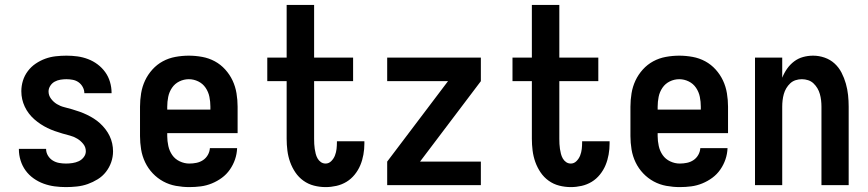

<svg xmlns="http://www.w3.org/2000/svg" viewBox="-20 -755 3540 783"><path d="M249 8Q226 8 203 5Q180 2 158 -6Q136 -14 117 -27.5Q98 -41 84.5 -59.5Q71 -78 64 -100.5Q57 -123 57 -146V-148H168V-147Q168 -133 175.5 -120.5Q183 -108 195 -100.5Q207 -93 221 -90.5Q235 -88 249 -88Q262 -88 275.5 -90Q289 -92 301 -97.5Q313 -103 321.5 -114Q330 -125 330 -138Q330 -155 319.5 -168Q309 -181 295 -189.5Q281 -198 265.5 -202Q250 -206 234.5 -210.5Q219 -215 203.5 -220.5Q188 -226 173.5 -233Q159 -240 145.5 -249Q132 -258 120 -268.5Q108 -279 98 -292Q88 -305 81 -320Q74 -335 70.5 -350.5Q67 -366 67 -383Q67 -405 73.5 -426Q80 -447 93.5 -465Q107 -483 125.5 -495.5Q144 -508 164.5 -515.5Q185 -523 207 -525.5Q229 -528 251 -528Q274 -528 296 -525Q318 -522 339 -514Q360 -506 378 -492.5Q396 -479 409 -461Q422 -443 428.5 -421Q435 -399 435 -377V-375H324Q324 -388 317.5 -400Q311 -412 300.5 -419.5Q290 -427 277 -429.5Q264 -432 251 -432Q239 -432 226.5 -430Q214 -428 203 -422Q192 -416 185 -405Q178 -394 178 -382Q178 -366 188 -352.5Q198 -339 212 -330.5Q226 -322 242 -318Q258 -314 273.5 -309.5Q289 -305 304.5 -299.5Q320 -294 334.5 -287Q349 -280 362.5 -271.5Q376 -263 388 -252Q400 -241 410 -228Q420 -215 427 -200.5Q434 -186 437.5 -170Q441 -154 441 -138Q441 -115 433.5 -93.5Q426 -72 412 -54Q398 -36 378.5 -24Q359 -12 338 -4.5Q317 3 294 5.5Q271 8 249 8Z M752 8Q725 8 697.5 3Q670 -2 646 -15Q622 -28 603 -48Q584 -68 572 -93Q560 -118 555.5 -145.5Q551 -173 551 -200V-320Q551 -347 555.5 -374.5Q560 -402 571.5 -426.5Q583 -451 601.5 -471.5Q620 -492 644 -505Q668 -518 695.5 -523Q723 -528 750 -528Q777 -528 804.5 -523Q832 -518 856 -505Q880 -492 898.5 -471.5Q917 -451 928.5 -426.5Q940 -402 944.5 -374.5Q949 -347 949 -320V-212H662V-200Q662 -180 666.5 -159.5Q671 -139 682.5 -122.5Q694 -106 713 -97Q732 -88 752 -88Q767 -88 781.5 -91Q796 -94 808 -102Q820 -110 827.5 -123Q835 -136 836 -151H947Q946 -127 938.5 -105Q931 -83 917.5 -63.5Q904 -44 885 -30Q866 -16 844 -7Q822 2 799 5Q776 8 752 8ZM662 -308H838V-320Q838 -340 834 -360Q830 -380 818.5 -397Q807 -414 788.5 -423Q770 -432 750 -432Q730 -432 711.5 -423Q693 -414 681.5 -397Q670 -380 666 -360Q662 -340 662 -320Z M1308 8Q1284 8 1260.5 2Q1237 -4 1217.5 -18Q1198 -32 1184.5 -52Q1171 -72 1163 -94.5Q1155 -117 1152 -141Q1149 -165 1149 -189V-424H1070V-520H1149V-735H1261V-520H1420V-424H1261V-189Q1261 -178 1261.5 -168Q1262 -158 1263.5 -148Q1265 -138 1267.5 -128Q1270 -118 1275 -109Q1280 -100 1288.5 -94Q1297 -88 1308 -88Q1321 -88 1331 -98Q1341 -108 1346 -121Q1351 -134 1352.5 -147.5Q1354 -161 1354 -175V-179H1466V-169Q1466 -147 1462 -124.5Q1458 -102 1449.5 -81.5Q1441 -61 1426.5 -43Q1412 -25 1393 -13.5Q1374 -2 1352 3Q1330 8 1308 8Z M1559 0V-96L1807 -424H1559V-520H1941V-424L1693 -96H1941V0Z M2308 8Q2284 8 2260.5 2Q2237 -4 2217.5 -18Q2198 -32 2184.5 -52Q2171 -72 2163 -94.5Q2155 -117 2152 -141Q2149 -165 2149 -189V-424H2070V-520H2149V-735H2261V-520H2420V-424H2261V-189Q2261 -178 2261.5 -168Q2262 -158 2263.5 -148Q2265 -138 2267.5 -128Q2270 -118 2275 -109Q2280 -100 2288.5 -94Q2297 -88 2308 -88Q2321 -88 2331 -98Q2341 -108 2346 -121Q2351 -134 2352.5 -147.5Q2354 -161 2354 -175V-179H2466V-169Q2466 -147 2462 -124.5Q2458 -102 2449.5 -81.5Q2441 -61 2426.5 -43Q2412 -25 2393 -13.5Q2374 -2 2352 3Q2330 8 2308 8Z M2752 8Q2725 8 2697.5 3Q2670 -2 2646 -15Q2622 -28 2603 -48Q2584 -68 2572 -93Q2560 -118 2555.5 -145.5Q2551 -173 2551 -200V-320Q2551 -347 2555.5 -374.5Q2560 -402 2571.5 -426.5Q2583 -451 2601.5 -471.5Q2620 -492 2644 -505Q2668 -518 2695.5 -523Q2723 -528 2750 -528Q2777 -528 2804.5 -523Q2832 -518 2856 -505Q2880 -492 2898.5 -471.5Q2917 -451 2928.5 -426.5Q2940 -402 2944.5 -374.5Q2949 -347 2949 -320V-212H2662V-200Q2662 -180 2666.5 -159.5Q2671 -139 2682.5 -122.5Q2694 -106 2713 -97Q2732 -88 2752 -88Q2767 -88 2781.5 -91Q2796 -94 2808 -102Q2820 -110 2827.5 -123Q2835 -136 2836 -151H2947Q2946 -127 2938.5 -105Q2931 -83 2917.5 -63.5Q2904 -44 2885 -30Q2866 -16 2844 -7Q2822 2 2799 5Q2776 8 2752 8ZM2662 -308H2838V-320Q2838 -340 2834 -360Q2830 -380 2818.5 -397Q2807 -414 2788.5 -423Q2770 -432 2750 -432Q2730 -432 2711.5 -423Q2693 -414 2681.5 -397Q2670 -380 2666 -360Q2662 -340 2662 -320Z M3059 0V-520H3170V-438Q3178 -458 3190 -475Q3202 -492 3218.5 -504.5Q3235 -517 3255 -522.5Q3275 -528 3296 -528Q3320 -528 3343 -520Q3366 -512 3383.5 -496Q3401 -480 3412 -458.5Q3423 -437 3429.5 -414Q3436 -391 3438.5 -367.5Q3441 -344 3441 -320V0H3330V-320Q3330 -333 3328.5 -346Q3327 -359 3323.5 -371.5Q3320 -384 3313.5 -395Q3307 -406 3297.5 -415Q3288 -424 3275.5 -428Q3263 -432 3250 -432Q3237 -432 3224.5 -428Q3212 -424 3202.5 -415Q3193 -406 3186.5 -395Q3180 -384 3176.5 -371.5Q3173 -359 3171.5 -346Q3170 -333 3170 -320V0Z"/></svg>

Font: Iosevka SS18
Style: Bold
Weight: 700
Monospace: yes
Designer: Belleve Invis
Foundry: Belleve Invis
Version: Version 25.1.1; ttfautohint (v1.8.4)